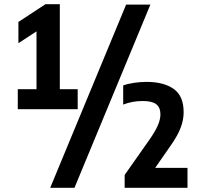

<svg xmlns="http://www.w3.org/2000/svg" viewBox="-20 -830 959 918"><path d="M65 -308V-403.5H154.5V-680L68 -623.5V-725L197.5 -810H266V-403.5H351.5V-308ZM220 68 583 -808H699L336 68ZM576 68V6.5L693 -160Q721.5 -200.5 734.2 -229.5Q747 -258.5 747 -283.5Q747 -316 727.2 -331.5Q707.5 -347 662.5 -347Q612 -347 569 -330V-421.5Q590.5 -429.5 621 -434Q651.5 -438.5 680.5 -438.5Q762.5 -438.5 810.5 -404.8Q858.5 -371 858 -292.5Q858 -256 843.2 -217.8Q828.5 -179.5 794 -131L722 -27.5H876.5V68Z"/></svg>

Font: Encode Sans Condensed
Style: Bold
Weight: 700
Width: 3
Designer: Multiple Designers
Foundry: Impallari Type
Version: Version 3.000; ttfautohint (v1.8.3) -l 8 -r 50 -G 200 -x 14 